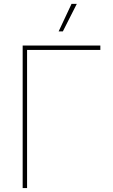

<svg xmlns="http://www.w3.org/2000/svg" viewBox="-20 -960 577 980"><path d="M492.2 -727.5V-705.1H118.2V0H95.7V-727.5ZM279.3 -799.8 345.2 -940.4H372.1L300.8 -799.8Z"/></svg>

Font: Inter 24pt Thin
Style: Regular
Weight: 250
Designer: Rasmus Andersson
Foundry: rsms
Version: Version 4.001;git-66647c0bb